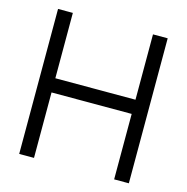

<svg xmlns="http://www.w3.org/2000/svg" viewBox="-106 -821 896 921"><g transform="rotate(15 342.0 -360.0)"><path d="M70 0V-720H143.5V-395.5H541.5V-720H614.5V0H541.5V-325H143.5V0Z"/></g></svg>

Font: Cns Manrope
Style: Regular
Weight: 400
Designer: Mikhail Sharanda
Foundry: Mikhail Sharanda
Version: Version 4.504